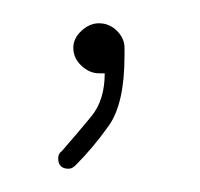

<svg xmlns="http://www.w3.org/2000/svg" viewBox="-20 -59 172 165"><path d="M65 4Q57 4 50 -2.5Q43 -9 43 -18Q43 -26 50 -32.5Q57 -39 65 -39Q74 -39 80.5 -32.5Q87 -26 87 -18V-11Q87 30 73.5 49Q60 68 45 83Q42 86 39 86Q30 86 30 77Q30 73 33 71Q47 55 58.5 41Q70 27 70 4Z"/></svg>

Font: Libertine Sup Thin
Style: Regular
Weight: 100
Designer: Bastien Sozeau
Foundry: NBR — Bastien Sozeau
Version: Version 2.003; ttfautohint (v1.8.4.7-5d5b);gftools[0.9.33]